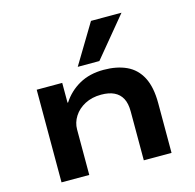

<svg xmlns="http://www.w3.org/2000/svg" viewBox="-111 -889 1017 1003"><g transform="rotate(-15 397.0 -387.5)"><path d="M100 0V-501H238V-394H241Q276 -448 332 -479.5Q388 -511 464 -511Q535 -511 587 -487Q639 -463 667 -409.5Q695 -356 695 -269V0H545V-264Q545 -308 530.5 -335Q516 -362 488 -375.5Q460 -389 418 -389Q368 -389 330 -369Q292 -349 271 -316Q250 -283 250 -246V0ZM338 -561 467 -775H632L455 -561Z"/></g></svg>

Font: Nunito Sans 7pt Expanded
Style: Bold
Weight: 700
Width: 7
Designer: Vernon Adams
Foundry: Vernon Adams
Version: Version 3.101;gftools[0.9.27]